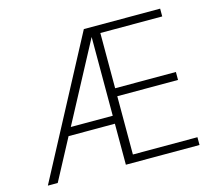

<svg xmlns="http://www.w3.org/2000/svg" viewBox="-103 -850 1097 977"><g transform="rotate(-15 446.0 -361.0)"><path d="M223 -258 444 -673V-258ZM832 -41H492V-348H812V-390H492V-681H818V-722H416L33 0H85L200 -216H444V0H832Z"/></g></svg>

Font: Perun ExtraLight
Style: Regular
Weight: 200
Foundry: Copyright (c) Stefan Peev, Context Ltd, 2016
Version: Version 1.089